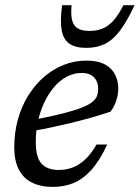

<svg xmlns="http://www.w3.org/2000/svg" viewBox="-20 -724 548 754"><path d="M301 -437.5Q270 -437.5 242.5 -423Q215 -408.5 192.8 -382.5Q170.5 -356.5 154.2 -322.2Q138 -288 129.2 -248.2Q120.5 -208.5 120.5 -167Q120.5 -105 143.5 -80.8Q166.5 -56.5 211 -56.5Q239.5 -56.5 265.2 -66.2Q291 -76 314.5 -97.8Q338 -119.5 359 -156.5H401Q371.5 -93 338.8 -56.8Q306 -20.5 268.8 -5.2Q231.5 10 188.5 10Q139 10 105 -7.2Q71 -24.5 53.5 -59Q36 -93.5 36 -145.5Q36 -204 50.5 -255.8Q65 -307.5 91.5 -349.8Q118 -392 153.5 -422.5Q189 -453 231.2 -469.5Q273.5 -486 319.5 -486Q364.5 -486 392 -471Q419.5 -456 432 -431Q444.5 -406 444.5 -376Q444.5 -352 436 -327.2Q427.5 -302.5 414 -285.5Q376.5 -273 338 -262Q299.5 -251 261 -241.8Q222.5 -232.5 185.2 -224.5Q148 -216.5 112.5 -210.5L115 -254Q184 -267.5 229.8 -279.2Q275.5 -291 302.8 -302Q330 -313 343.5 -324.2Q357 -335.5 361.2 -348Q365.5 -360.5 365.5 -375.5Q365.5 -394.5 358 -408.2Q350.5 -422 336.5 -429.8Q322.5 -437.5 301 -437.5ZM331.5 -602.5Q360 -602.5 382.8 -611.8Q405.5 -621 425.5 -643.2Q445.5 -665.5 464.5 -703.5H508.5Q478.5 -639.5 450.5 -602.8Q422.5 -566 391 -551Q359.5 -536 319 -536Q276.5 -536 252.8 -552.2Q229 -568.5 222.2 -605.2Q215.5 -642 224 -703.5H261Q257.5 -664.5 263.8 -642.5Q270 -620.5 287 -611.5Q304 -602.5 331.5 -602.5Z"/></svg>

Font: Newsreader 11pt
Style: Italic
Weight: 400
Italic angle: -17°
Version: Version 1.003